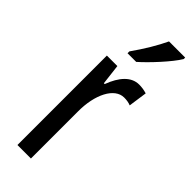

<svg xmlns="http://www.w3.org/2000/svg" viewBox="-254 -790 815 815"><g transform="rotate(45 153.0 -383.0)"><path d="M306 -757V-766H209C188 -721 158 -671 120 -617V-606H172C213 -642 281 -715 306 -757ZM249 -547C202 -547 167 -507 144 -445H139L128 -537H65V0H146V-280C145 -385 186 -463 243 -463C258 -463 271 -461 283 -456L295 -540C279 -545 264 -547 249 -547Z"/></g></svg>

Font: Noto Sans Lao Looped ExtraCondensed
Style: Regular
Weight: 400
Width: 2
Designer: Mark Frömberg, Ben Mitchell
Foundry: The Fontpad Ltd
Version: Version 1.002